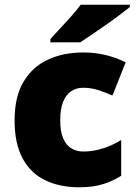

<svg xmlns="http://www.w3.org/2000/svg" viewBox="-20 -786 579 816"><path d="M318 10Q234 10 172 -20Q110 -50 76 -113Q42 -176 42 -274Q42 -375 80 -438.5Q118 -502 183.5 -532.5Q249 -563 333 -563Q384 -563 429.5 -552Q475 -541 514 -521L458 -380Q424 -395 394.5 -404Q365 -413 333 -413Q304 -413 282 -398Q260 -383 248 -352.5Q236 -322 236 -275Q236 -227 248.5 -198Q261 -169 283 -155.5Q305 -142 334 -142Q375 -142 416.5 -155Q458 -168 495 -191V-39Q461 -17 418 -3.5Q375 10 318 10ZM532 -756Q514 -742 487 -721.5Q460 -701 429 -679.5Q398 -658 369.5 -638.5Q341 -619 321 -606H194V-620Q211 -639 235 -664.5Q259 -690 283 -717Q307 -744 323 -766H532Z"/></svg>

Font: Noto Sans Armenian Black
Style: Regular
Weight: 900
Version: Version 2.007